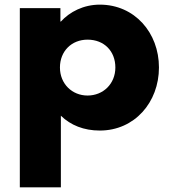

<svg xmlns="http://www.w3.org/2000/svg" viewBox="-20 -548 771 828"><path d="M477.5 -257C477.5 -186 424.5 -136 357.5 -136C291.5 -136 238.5 -186 238.5 -257C238.5 -327 288.5 -377 357.5 -377C429.5 -377 477.5 -327 477.5 -257ZM665.5 -257C665.5 -407 560.5 -528 410.5 -528C340.5 -528 280.5 -497 242.5 -455H240.5V-513H65.5V260H242.5V-49C284.5 -8 341.5 15 410.5 15C560.5 15 665.5 -107 665.5 -257Z"/></svg>

Font: Sztylet
Style: Bd
Weight: 700
Foundry: Cannot Into Space Fonts, PlusOne Fonts
Version: Version 0.12